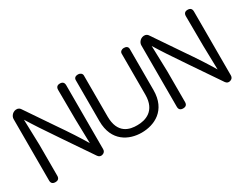

<svg xmlns="http://www.w3.org/2000/svg" viewBox="-68 -949 1690 1333"><g transform="rotate(-30 776.5 -282.0)"><path d="M481 -539C481 -561 470 -572 448 -572C427 -572 416 -561 416 -539C416 -366 418 -223 422 -109C386 -170 338 -244 277 -332L127 -553C122 -560 114 -565 105 -567C72 -572 47 -544 47 -519V-26C47 -5 58 6 80 6C102 6 113 -5 113 -26V-274L107 -479C139 -426 192 -345 266 -237L421 -9C430 4 443 9 458 4C473 -1 481 -11 481 -27Z M771 8C873 8 989 -45 989 -208V-202V-537C989 -554 977 -564 956 -564C940 -564 924 -554 924 -537V-208C924 -77 834 -52 771 -52C711 -51 621 -69 621 -208V-537C621 -554 604 -564 589 -564C568 -564 556 -554 556 -537V-202V-208C556 -45 672 8 771 8Z M1505 -539C1505 -561 1494 -572 1472 -572C1451 -572 1440 -561 1440 -539C1440 -366 1442 -223 1446 -109C1410 -170 1362 -244 1301 -332L1151 -553C1146 -560 1138 -565 1129 -567C1096 -572 1071 -544 1071 -519V-26C1071 -5 1082 6 1104 6C1126 6 1137 -5 1137 -26V-274L1131 -479C1163 -426 1216 -345 1290 -237L1445 -9C1454 4 1467 9 1482 4C1497 -1 1505 -11 1505 -27Z"/></g></svg>

Font: GFS Philostratos
Style: Regular
Weight: 400
Designer: George D. Matthiopoulos
Foundry: George D. Matthiopoulos
Version: Version 1.000